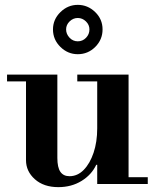

<svg xmlns="http://www.w3.org/2000/svg" viewBox="-20 -757 639 790"><path d="M220 13Q160 13 123.5 -19.5Q87 -52 87 -98V-435H216V-107Q216 -68 228.5 -50Q241 -32 266 -32Q299 -32 324.5 -58Q350 -84 365 -128.5Q380 -173 380 -229L400 -79H376Q357 -38 315.5 -12.5Q274 13 220 13ZM380 0V-28H588V0ZM9 -422V-450H216V-422ZM380 -15V-435H509V-15ZM298 -422V-450H509V-422ZM300 -534Q259 -534 228.5 -564Q198 -594 198 -636Q198 -677 228.5 -707Q259 -737 300 -737Q341 -737 371.5 -707.5Q402 -678 402 -636Q402 -594 372 -564Q342 -534 300 -534ZM300 -587Q320 -587 334 -601.5Q348 -616 348 -636Q348 -655 333.5 -669Q319 -683 300 -683Q281 -683 266.5 -669Q252 -655 252 -636Q252 -617 266 -602Q280 -587 300 -587Z"/></svg>

Font: Libre Bodoni SemiBold
Style: Regular
Weight: 600
Designer: Pablo Impallari, Rodrigo Fuenzalida
Foundry: Impallari Type
Version: Version 2.005;gftools[0.9.23]